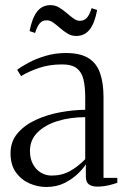

<svg xmlns="http://www.w3.org/2000/svg" viewBox="-20 -738 504 766"><path d="M164.5 8Q130.5 8 97.8 -6.2Q65 -20.5 43.5 -50.2Q22 -80 22 -126.5Q22 -173.5 50 -206.2Q78 -239 123 -259.8Q168 -280.5 220 -290Q272 -299.5 320 -300V-349.5Q320 -391 313.2 -420.2Q306.5 -449.5 286.8 -465.2Q267 -481 227.5 -481Q177 -481 135.8 -467Q94.5 -453 64 -434.5L48.5 -459.5Q66 -473 95.2 -488.5Q124.5 -504 162.2 -515.2Q200 -526.5 243 -526.5Q299.5 -526.5 332.2 -506.5Q365 -486.5 379 -447Q393 -407.5 393 -349V-28.5H448V-8.5Q437 -5 424.5 -1.5Q412 2 398 4.2Q384 6.5 368.5 6.5Q346.5 6.5 334.5 -2.5Q322.5 -11.5 322.5 -34.5V-82.5Q313.5 -67.5 291.8 -46Q270 -24.5 238 -8.2Q206 8 164.5 8ZM186 -37.5Q227 -37.5 259.2 -55.5Q291.5 -73.5 320 -103V-270.5Q259.5 -270.5 209.5 -255Q159.5 -239.5 129.5 -209.5Q99.5 -179.5 99.5 -136Q99.5 -105 111.5 -83Q123.5 -61 143.2 -49.2Q163 -37.5 186 -37.5ZM98 -614Q108 -666 128 -691.8Q148 -717.5 181.5 -717.5Q200.5 -717.5 216 -708Q231.5 -698.5 245.8 -686.2Q260 -674 273 -664.5Q286 -655 298.5 -655Q316 -655 326.8 -667.2Q337.5 -679.5 345.5 -705.5L367.5 -698Q358 -646 337.8 -620.2Q317.5 -594.5 284 -594.5Q265.5 -594.5 249.8 -604Q234 -613.5 220 -625.8Q206 -638 193 -647.5Q180 -657 166.5 -657Q149 -657 138.5 -644.8Q128 -632.5 120 -606.5Z"/></svg>

Font: Merriweather 120pt Light
Style: Regular
Weight: 300
Version: Version 2.100